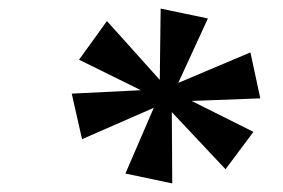

<svg xmlns="http://www.w3.org/2000/svg" viewBox="-20 -785 658 447"><path d="M381 -358 272 -381 338 -534 171 -461 147 -567 308 -575 164 -646 229 -736 352 -599 354 -765 464 -742 395 -592 563 -663 586 -556 426 -550 570 -478 505 -391 380 -524Z"/></svg>

Font: Noto Serif Tamil
Style: Bold Italic
Weight: 700
Italic angle: -12°
Designer: Indian Type Foundry, Tom Grace, and the Monotype Design Team
Foundry: Monotype Imaging Inc.
Version: Version 2.003; ttfautohint (v1.8.4.7-5d5b)